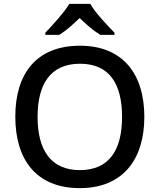

<svg xmlns="http://www.w3.org/2000/svg" viewBox="-20 -961 824 991"><path d="M446 -941H338C311 -896 251 -831 214 -792V-781H286C321 -803 355 -833 391 -868C427 -833 463 -802 498 -781H571V-792C534 -830 471 -896 446 -941ZM725 -358C725 -580 613 -725 393 -725C166 -725 59 -579 59 -359C59 -138 166 10 392 10C613 10 725 -137 725 -358ZM174 -358C174 -529 242 -632 393 -632C544 -632 610 -529 610 -358C610 -187 544 -83 392 -83C242 -83 174 -187 174 -358Z"/></svg>

Font: Noto Sans Canadian Aboriginal Medium
Style: Regular
Weight: 500
Designer: Monotype Design Team, Typotheque's Kevin King
Foundry: Monotype Imaging Inc.
Version: Version 2.004